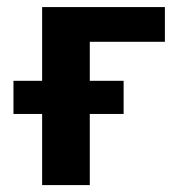

<svg xmlns="http://www.w3.org/2000/svg" viewBox="-20 -536 510 556"><path d="M102 -302V-515.5H457.5V-415H240V-302H338V-206H240V0H102V-206H19V-302Z"/></svg>

Font: Lato Heavy
Style: Regular
Weight: 800
Designer: Lukasz Dziedzic
Foundry: tyPoland Lukasz Dziedzic
Version: Version 2.007; 2014-02-27